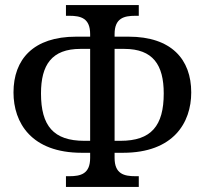

<svg xmlns="http://www.w3.org/2000/svg" viewBox="-20 -734 807 754"><path d="M239 0H525V-42H512C467 -42 430 -51 430 -114V-134H463C661 -134 731 -252 731 -371C731 -501 653 -590 485 -590H430V-600C430 -663 467 -672 512 -672H525V-714H239V-672H252C297 -672 334 -663 334 -600V-590H279C111 -590 33 -501 33 -371C33 -252 103 -134 301 -134H334V-114C334 -51 297 -42 252 -42H239ZM311 -181C190 -181 141 -240 141 -367C141 -479 183 -542 296 -542H334V-181ZM430 -181V-542H468C581 -542 623 -479 623 -367C623 -240 574 -181 453 -181Z"/></svg>

Font: Noto Serif Thai
Style: Regular
Weight: 400
Designer: Monotype Design Team
Foundry: Monotype Imaging Inc.
Version: Version 1.901